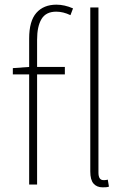

<svg xmlns="http://www.w3.org/2000/svg" viewBox="-20 -791 550 823"><path d="M35 -472V-499L105 -504V-626Q105 -701 136 -736Q167 -771 222 -771Q239 -771 257 -767Q275 -763 293 -755L282 -726Q251 -741 221 -741Q177 -741 158 -709.5Q139 -678 139 -621V-504H258V-472H139V0H105V-472ZM402 -759V-51Q402 -19 423 -19Q425 -19 429.5 -19Q434 -19 442 -21L447 9Q441 11 435.5 11.5Q430 12 420 12Q395 12 381 -4Q367 -20 367 -56V-759Z"/></svg>

Font: Kinto Sans Thin
Style: Regular
Weight: 100
Designer: Authors: Ryoko NISHIZUKA  (kana & ideographs); Paul D. Hunt (Latin, Greek & Cyrillic); Wenlong ZHANG  (bopomofo); Sandol
Foundry: Adobe Systems Incorporated, ookami Inc.
Version: Version 0.001